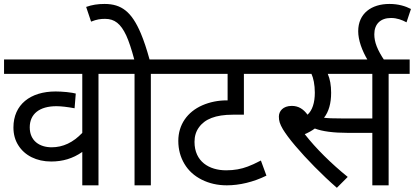

<svg xmlns="http://www.w3.org/2000/svg" viewBox="-20 -916 2051 949"><path d="M0 -622.1V-550.8H386.7V-259.3C341.8 -211.9 291.5 -188 235.4 -188C175.8 -188 127 -219.7 127 -286.6C127 -352.5 174.8 -391.1 258.8 -391.1C281.7 -391.1 311.5 -387.7 348.6 -380.9L354.5 -453.6C345.7 -456.1 331.1 -458.5 310.1 -460.9C289.1 -462.9 270.5 -463.9 254.9 -463.9C129.9 -463.9 46.4 -398.9 46.4 -286.1C46.4 -252.9 54.2 -223.6 70.3 -198.2C102.1 -147 161.1 -117.7 232.9 -117.7C289.6 -117.7 339.8 -132.3 386.7 -165V0H466.8V-550.8H570.8V-622.1Z M829.6 -622.1H719.2C705.1 -673.3 690.9 -715.8 676.3 -750.5C630.9 -857.9 580.6 -896.5 496.6 -896.5C462.9 -896.5 435.1 -892.1 405.8 -881.8L430.2 -809.1C458 -820.3 476.6 -822.8 499.5 -822.8C546.4 -822.8 576.7 -798.8 604 -740.7C616.7 -712.9 629.9 -673.3 643.6 -622.1H556.2V-550.8H645V0H725.6V-550.8H829.6Z M1185.5 -550.8H1333.5V-622.1H814.9V-550.8H1105V-419.9H1101.1C1057.6 -419.9 1017.1 -411.6 980 -395.5C905.8 -362.8 861.3 -299.8 861.3 -219.7C861.3 -177.2 871.6 -139.6 891.6 -106C911.6 -72.3 940.4 -46.4 977.5 -27.8C1014.6 -9.3 1055.7 0 1101.1 0C1163.6 0 1232.4 -16.1 1296.9 -47.9L1269.5 -122.6C1242.2 -108.4 1220.7 -98.6 1204.6 -92.8C1172.4 -80.6 1138.2 -74.2 1097.7 -74.2C1014.2 -74.2 941.4 -117.2 941.4 -214.8C941.4 -242.7 948.7 -266.6 963.4 -286.6C992.2 -327.1 1044.9 -349.1 1130.9 -349.1H1185.5Z M2004.9 -622.1H1318.8V-550.8H1519.5C1528.8 -531.2 1536.1 -497.6 1536.1 -458C1536.1 -407.7 1523.4 -370.1 1500 -349.1C1480 -376.5 1455.6 -392.6 1422.4 -392.6C1377.9 -392.6 1358.4 -365.7 1358.4 -339.8C1358.4 -318.8 1362.8 -303.7 1378.4 -276.9C1391.6 -255.4 1411.6 -228 1439.5 -195.3C1467.3 -162.6 1499 -127.9 1535.2 -91.3C1571.3 -54.7 1607.9 -20 1645 12.2L1698.7 -41.5C1617.2 -107.4 1541 -182.6 1486.3 -252.9C1504.9 -260.7 1521.5 -270 1536.1 -280.8C1573.2 -266.6 1627.9 -259.3 1699.7 -259.3H1820.3V0H1900.9V-550.8H2004.9ZM1581.5 -334C1605 -363.8 1616.7 -405.3 1616.7 -457.5C1616.7 -494.1 1611.3 -524.9 1600.1 -550.8H1820.3V-330.6H1666.5C1627.9 -330.6 1599.6 -331.5 1581.5 -334Z M1881.8 -614.7C1844.7 -669.4 1830.1 -708 1830.1 -746.6C1830.1 -796.9 1860.4 -827.1 1912.6 -827.1C1941.9 -827.1 1966.3 -817.9 1989.3 -805.7L2011.2 -871.6C1983.9 -885.7 1949.2 -896.5 1904.8 -896.5C1815.9 -896.5 1750.5 -849.6 1750.5 -761.7C1750.5 -718.8 1768.1 -667 1799.8 -614.7Z"/></svg>

Font: Noto Reveo Sans
Style: Regular
Weight: 400
Designer: Monotype Design team
Foundry: Monotype Imaging Inc.
Version: Version 1.04